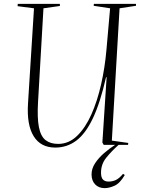

<svg xmlns="http://www.w3.org/2000/svg" viewBox="-20 -750 746 994"><path d="M522 224Q491 224 472.5 204.5Q454 185 454 153Q454 123 472 95.5Q490 68 518 43.5Q546 19 576 0H517L510 -12L532 -350H529Q499 -218 461 -138Q423 -58 375 -22Q327 14 266 14Q191 14 154.5 -44.5Q118 -103 125 -214L156 -707L71 -718L72 -730H290V-719L205 -707L177 -223Q172 -139 181.5 -91.5Q191 -44 216 -24.5Q241 -5 281 -5Q336 -5 379 -46.5Q422 -88 453 -157.5Q484 -227 503.5 -313.5Q523 -400 531 -491L550 -707L465 -720L466 -730H684V-720L599 -707L559 -22L644 -10L643 0H594Q557 33 530 66.5Q503 100 503 144Q503 169 513 179.5Q523 190 542 190Q562 190 579.5 182Q597 174 617 150L626 156Q601 199 573 211.5Q545 224 522 224Z"/></svg>

Font: Literata 72pt ExtraLight
Style: Italic
Weight: 200
Italic angle: -2°
Designer: Latin by Veronika Burian and Jose Scaglione. Greek by Irene Vlachou. Cyrillic by Vera Evstafieva
Foundry: TypeTogether
Version: Version 3.002